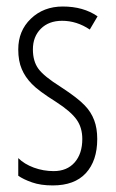

<svg xmlns="http://www.w3.org/2000/svg" viewBox="-20 -560 355 590"><path d="M278.8 -132.8Q278.8 -65.9 243.7 -27.8Q209 9.8 142.1 9.8Q105 9.8 78.6 0.5Q51.8 -8.8 36.1 -20V-74.2Q54.7 -55.7 84 -44.9Q113.3 -34.2 145 -34.2Q186 -34.2 209.5 -61Q232.9 -87.9 232.9 -132.8Q232.9 -167.5 215.8 -191.9Q198.2 -217.3 151.9 -247.1Q97.7 -281.2 78.1 -301.8Q57.1 -323.2 46.9 -347.7Q36.1 -372.6 36.1 -408.2Q36.1 -465.3 74.7 -502.4Q113.8 -540 172.9 -540Q236.3 -540 279.8 -509.8L255.9 -469.2Q215.8 -496.1 170.9 -496.1Q129.9 -496.1 105.5 -471.7Q81.1 -447.3 81.1 -408.2Q81.1 -372.1 97.7 -349.1Q114.3 -325.7 168 -292Q218.3 -259.3 240.2 -236.3Q259.8 -216.3 269.5 -190.4Q278.8 -166 278.8 -132.8Z"/></svg>

Font: Germano
Style: Regular
Weight: 300
Width: 3
Foundry: Ascender Corporation
Version: Version 1.10; ttfautohint (v1.5)